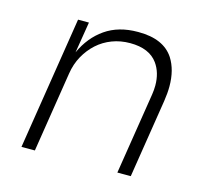

<svg xmlns="http://www.w3.org/2000/svg" viewBox="-83 -636 798 733"><g transform="rotate(15 315.5 -269.5)"><path d="M60 0 143 -525H186L166 -402Q195 -466 247.5 -502.5Q300 -539 376 -539H379Q478 -539 518 -478Q546 -434 546 -369Q546 -342 541 -310L492 0H439L490 -322Q493 -341 493 -358Q493 -409 468 -444Q435 -490 359 -490Q321 -490 288 -477.5Q255 -465 229.5 -442Q204 -419 186.5 -387.5Q169 -356 163 -317L113 0Z"/></g></svg>

Font: Sora ExtraLight
Style: Italic
Weight: 200
Designer: Jonathan Barnbrook, Juli√°n Moncada
Version: Version 1.000